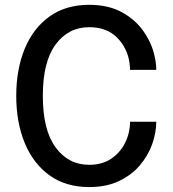

<svg xmlns="http://www.w3.org/2000/svg" viewBox="-20 -767 717 798"><path d="M629.5 -261Q629.5 -215.5 612.5 -167.8Q595.5 -120 561 -79.5Q526.5 -39 474 -14.2Q421.5 10.5 350.5 10.5Q254 10.5 186.2 -38Q118.5 -86.5 83 -172.2Q47.5 -258 47.5 -368.5Q47.5 -479.5 83 -565Q118.5 -650.5 186.2 -698.8Q254 -747 350.5 -747Q431 -747 487.8 -715.5Q544.5 -684 578.2 -634.5Q612 -585 623 -531.5Q629.5 -502.5 629.5 -476.5H520.5Q520.5 -490.5 518 -507Q509.5 -567 466.8 -610.5Q424 -654 350.5 -654Q264.5 -654 211.2 -582.2Q158 -510.5 158 -368.5Q158 -226.5 211.2 -154.2Q264.5 -82 350.5 -82Q405.5 -82 443.2 -108Q481 -134 500.8 -175Q520.5 -216 520.5 -261Z"/></svg>

Font: Epilogue Medium
Style: Regular
Weight: 500
Designer: Tyler Finck
Foundry: Etcetera Type Co
Version: Version 2.111; ttfautohint (v1.8.3)